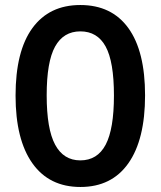

<svg xmlns="http://www.w3.org/2000/svg" viewBox="-20 -735 640 765"><path d="M300.5 10Q176 10 109 -84.5Q42 -179 42 -354Q42 -531 109 -623Q176 -715 300 -715Q425 -715 491.5 -623Q558 -531 558 -355Q558 -179 491.5 -84.5Q424.9 10 300.5 10ZM300 -96Q368 -96 401 -158.5Q434 -221 434 -354.6Q434 -489 401 -549.5Q368 -610 300.2 -610Q233 -610 199.5 -549.5Q166 -489 166 -355.4Q166 -221 199.7 -158.5Q233.3 -96 300 -96Z"/></svg>

Font: Mulish ExtraLight
Style: Regular
Weight: 200
Designer: Vernon Adams
Foundry: Vernon Adams
Version: Version 3.603